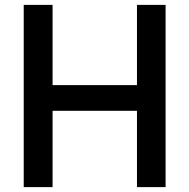

<svg xmlns="http://www.w3.org/2000/svg" viewBox="-20 -765 774 785"><path d="M77 0H195V-312H540V0H657V-745H540V-417H195V-745H77Z"/></svg>

Font: Mluvka SemiBold
Style: Regular
Weight: 600
Designer: Modified by Jiří Krblich, Original typeface by Gumpita Rahayu
Foundry: Gumpita Rahayu & Jiří Krblich
Version: Version 2.000;Glyphs 3.1.1 (3134)